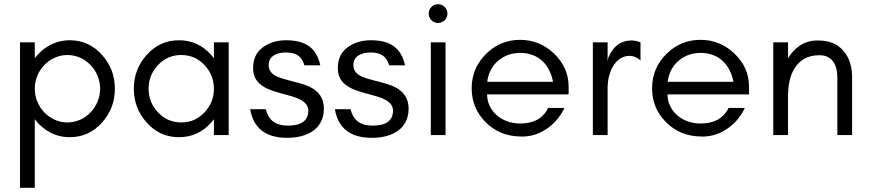

<svg xmlns="http://www.w3.org/2000/svg" viewBox="-20 -641 4123 911"><path d="M311 10C371.8 10 422.9 -13.3 464.5 -60C504.8 -105.3 525 -158.6 525 -220C525 -281.4 504.8 -334.7 464.5 -380C422.9 -426.7 371.8 -450 311 -450C242.9 -450 185.2 -417.5 145 -364.9V-440H75V250L145 250V-75.1C185.3 -22.4 242.9 10 311 10ZM300 -60C213.8 -60 145 -134.2 145 -220C145 -305.8 213.8 -380 300 -380C386.2 -380 455 -305.8 455 -220C455 -134.2 386.2 -60 300 -60Z M995 -220C995 -177.2 980.2 -139.8 950.5 -108C920.7 -76 883.8 -60 840 -60C796.2 -60 759.3 -76 729.5 -108C699.8 -139.8 685 -177.2 685 -220C685 -262.8 699.8 -300.2 729.5 -332C759.3 -364 796.2 -380 840 -380C883.8 -380 920.7 -364 950.5 -332C980.2 -300.2 995 -262.8 995 -220ZM1065 0V-440H995V-364.9C991.1 -370 986.9 -375.1 982.5 -380C940.9 -426.7 889.8 -450 829 -450C768.2 -450 717.1 -426.7 675.5 -380C635.2 -334.7 615 -281.4 615 -220C615 -158.6 635.2 -105.3 675.5 -60C717.1 -13.3 768.2 10 829 10C889.8 10 940.9 -13.3 982.5 -60C986.9 -64.9 991.1 -70 995 -75.1V0Z M1241 -123H1167C1182.2 -32.3 1240.8 13 1342.8 13C1440.3 13 1516.8 -30.8 1516.8 -125.8C1516.8 -173.2 1494.2 -207.7 1448.9 -229.3C1412.1 -246.8 1363.9 -254.8 1323.4 -267.4C1289.1 -278.1 1254.8 -291.2 1254.8 -333.7C1254.8 -374.4 1293.5 -392 1334.9 -392C1386.2 -392 1411.4 -374.4 1424.6 -331H1499.6C1482.1 -413.2 1430.4 -450 1336.9 -450C1294.4 -450 1257.7 -438.7 1226.9 -416.2C1196.2 -393.7 1180.8 -360.7 1180.8 -316.9C1180.8 -215 1295.7 -206.9 1374 -181.1C1419.9 -166.2 1442.8 -144.8 1442.8 -116.9C1442.8 -69 1410.8 -45 1346.7 -45C1285.3 -45 1254.6 -71 1241 -123Z M1643 -123H1569C1584.2 -32.3 1642.8 13 1744.8 13C1842.3 13 1918.8 -30.8 1918.8 -125.8C1918.8 -173.2 1896.2 -207.7 1850.9 -229.3C1814.1 -246.8 1765.9 -254.8 1725.4 -267.4C1691.1 -278.1 1656.8 -291.2 1656.8 -333.7C1656.8 -374.4 1695.5 -392 1736.9 -392C1788.2 -392 1813.4 -374.4 1826.6 -331H1901.6C1884.1 -413.2 1832.4 -450 1738.9 -450C1696.4 -450 1659.7 -438.7 1628.9 -416.2C1598.2 -393.7 1582.8 -360.7 1582.8 -316.9C1582.8 -215 1697.7 -206.9 1776 -181.1C1821.9 -166.2 1844.8 -144.8 1844.8 -116.9C1844.8 -69 1812.8 -45 1748.7 -45C1687.3 -45 1656.6 -71 1643 -123Z M2058.5 -621C2034 -621 2014 -601 2014 -576.5C2014 -552 2034 -532 2058.5 -532C2083 -532 2103 -552 2103 -576.5C2103 -601 2083 -621 2058.5 -621ZM2094 0V-440H2024V0Z M2658 -129H2581C2554 -74 2505.7 -55 2448 -55C2359 -55 2292 -115 2291 -193H2678L2678 -230C2678 -290.5 2654.8 -342.9 2608.5 -387C2563 -430.3 2509.5 -452 2448 -452C2384.7 -452 2330.5 -429.5 2285.5 -384.5C2240.5 -339.5 2218 -285.3 2218 -222C2218 -158.3 2240.5 -104.3 2285.5 -60C2326.5 -19.7 2378.4 7 2458.5 7C2550.9 7 2627 -59.2 2658 -129ZM2604 -253H2292C2302 -337 2368 -390 2448 -390C2538 -390 2589 -331 2604 -253Z M3019 -354V-440C3005 -446 2990.3 -449 2975 -449C2925.8 -449 2889.4 -421.7 2866 -367L2863 -349V-440H2793V0H2863V-225C2863 -293.5 2896.4 -376 2967.4 -376C2985.7 -376 3002.9 -368.7 3019 -354Z M3514 -129H3437C3410 -74 3361.7 -55 3304 -55C3215 -55 3148 -115 3147 -193H3534L3534 -230C3534 -290.5 3510.8 -342.9 3464.5 -387C3419 -430.3 3365.5 -452 3304 -452C3240.7 -452 3186.5 -429.5 3141.5 -384.5C3096.5 -339.5 3074 -285.3 3074 -222C3074 -158.3 3096.5 -104.3 3141.5 -60C3182.5 -19.7 3234.4 7 3314.5 7C3406.9 7 3483 -59.2 3514 -129ZM3460 -253H3148C3158 -337 3224 -390 3304 -390C3394 -390 3445 -331 3460 -253Z M3719 -364.4V-440H3649V0H3719V-184C3719 -240 3729.5 -284.5 3750.5 -317.5C3773.8 -354.2 3808.8 -379 3869 -379C3928.3 -379 3953 -333 3953 -275L3953 0H4023V-275C4023 -326 4009.7 -367.2 3983 -398.5C3955.3 -431.1 3919.4 -449 3858 -449C3790.9 -449 3745.6 -409.1 3719 -364.4Z"/></svg>

Font: GI
Style: Regular
Weight: 400
Designer: Alfredo Marco Pradil
Version: Version 1.01 2015